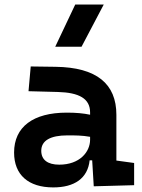

<svg xmlns="http://www.w3.org/2000/svg" viewBox="-20 -815 626 845"><path d="M392.6 4.9 570.3 0V-97.7L492.2 -108.4V-309.6C492.2 -446.3 405.3 -518.6 224.6 -521L115.2 -522.5L105.5 -413.6L234.4 -410.2C328.6 -407.7 376.5 -380.9 376.5 -320.3V-310.1C346.7 -316.4 314.5 -319.3 273.9 -319.3C126 -319.3 42 -256.8 42 -143.6C42 -45.4 105 9.8 214.4 9.8C307.1 9.8 366.2 -29.8 374.5 -109.4H385.7ZM223.1 -609.4H338.9L436.5 -794.9H311ZM376.5 -212.9V-200.2C376.5 -146.5 331.1 -90.3 240.7 -90.3C189.5 -90.3 161.6 -111.8 161.6 -151.4C161.6 -196.3 201.7 -219.2 276.9 -219.2C311 -219.2 341.3 -219.2 376.5 -212.9Z"/></svg>

Font: Cascadia Code NF SemiBold
Style: Regular
Weight: 600
Monospace: yes
Designer: Aaron Bell
Foundry: Saja Typeworks
Version: Version 2404.023